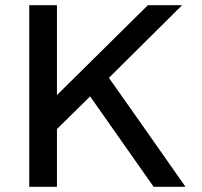

<svg xmlns="http://www.w3.org/2000/svg" viewBox="-20 -715 774 735"><path d="M92 0V-695H198V-351L546 -695H677L397 -417Q426 -376 530.5 -227.5Q635 -79 690 0H568L325 -346L198 -221V0Z"/></svg>

Font: Coval
Style: Medium
Weight: 500
Foundry: Context Ltd
Version: Version 001.000